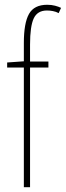

<svg xmlns="http://www.w3.org/2000/svg" viewBox="-20 -878 276 805"><path d="M183 -595H106V-93H80V-595H10V-616L80 -621V-698Q80 -781 101.5 -819.5Q123 -858 178 -858Q196 -858 211 -854Q226 -850 236 -845L226 -823Q215 -829 202 -831.5Q189 -834 177 -834Q137 -834 121.5 -801Q106 -768 106 -691V-620H183Z"/></svg>

Font: Noto Sans Kannada UI ExtraCondensed Thin
Style: Regular
Weight: 100
Width: 2
Designer: Jelle Bosma - Monotype Design Team
Foundry: Monotype Imaging Inc.
Version: Version 2.005; ttfautohint (v1.8.4.7-5d5b)